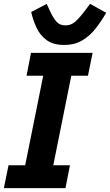

<svg xmlns="http://www.w3.org/2000/svg" viewBox="-24 -971 568 991"><path d="M314 0H-4L20 -118H106L199 -580H113L136 -698H454L430 -580H344L251 -118H337ZM307 -739Q250 -739 216 -764.5Q182 -790 164 -829Q146 -868 137 -909L217 -951L235 -912Q251 -878 267.5 -859Q284 -840 315 -840Q342 -840 363.5 -858.5Q385 -877 413 -914L441 -951L524 -905Q500 -863 470.5 -825Q441 -787 401.5 -763Q362 -739 307 -739Z"/></svg>

Font: IBM Plex Sans
Style: Bold Italic
Weight: 700
Italic angle: -11.31°
Designer: Mike Abbink, Paul van der Laan, Pieter van Rosmalen
Foundry: Bold Monday
Version: Version 3.201